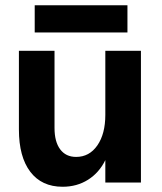

<svg xmlns="http://www.w3.org/2000/svg" viewBox="-20 -693 615 729"><path d="M217.8 16.1Q138.2 16.1 95 -40.8Q51.8 -97.7 51.8 -201.2V-500H187V-207Q187 -154.8 208.5 -126Q230 -97.2 269 -97.2Q319.3 -97.2 349.6 -140.9Q379.9 -184.6 379.9 -256.8V-500H515.1V0H379.9V-85Q356.4 -37.1 314.2 -10.5Q272 16.1 217.8 16.1ZM111.8 -569.8V-672.9H463.9V-569.8Z"/></svg>

Font: Uncut Sans
Style: Bold
Weight: 700
Designer: Kasper Nordkvist
Foundry: UNCUT.wtf
Version: Version 1.304;Glyphs 3.2 (3246)